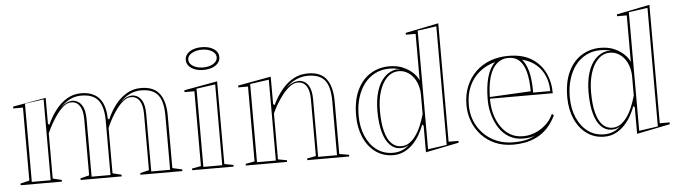

<svg xmlns="http://www.w3.org/2000/svg" viewBox="-47 -937 4047 1145"><g transform="rotate(-5 1976.0 -365.0)"><path d="M37 0V-10L91 -23V-460H33V-471L231 -506V-351L239 -344Q261 -393 291 -431.5Q321 -470 359 -492.5Q397 -515 443 -515Q480 -515 507.5 -504Q535 -493 553 -471.5Q571 -450 580 -418.5Q589 -387 589 -346V-23L642 -10V0H396V-10L449 -23V-359Q449 -412 431 -439Q413 -466 380 -466Q357 -466 335.5 -448.5Q314 -431 294 -404Q274 -377 258 -348Q242 -319 231 -294V-23L284 -10V0ZM754 0V-10L807 -23V-359Q807 -412 789 -439Q771 -466 737 -466Q715 -466 693 -448.5Q671 -431 651 -404Q631 -377 615 -348Q599 -319 589 -294V-351L597 -344Q618 -393 648 -431.5Q678 -470 716.5 -492.5Q755 -515 801 -515Q842 -515 870 -502.5Q898 -490 914.5 -466.5Q931 -443 939 -410.5Q947 -378 947 -339V-23L1005 -10V0ZM105 -14H218V-498L105 -482ZM463 -14H576V-339Q576 -394 562.5 -430Q549 -466 520 -483.5Q491 -501 443 -501Q407 -501 375.5 -485.5Q344 -470 313 -438Q335 -458 354.5 -467Q374 -476 393 -475Q427 -470 445 -441Q463 -412 463 -359ZM820 -14H933V-339Q933 -394 920 -430Q907 -466 878 -483.5Q849 -501 801 -501Q765 -501 733 -485.5Q701 -470 670 -438Q692 -458 712 -467Q732 -476 751 -475Q785 -470 802.5 -441Q820 -412 820 -359Z M1183 -590Q1154 -590 1131.5 -598.5Q1109 -607 1096 -622.5Q1083 -638 1083 -658Q1083 -679 1096 -694Q1109 -709 1131.5 -717.5Q1154 -726 1183 -726Q1213 -726 1235.5 -717.5Q1258 -709 1271 -694Q1284 -679 1284 -658Q1284 -638 1271 -622.5Q1258 -607 1235.5 -598.5Q1213 -590 1183 -590ZM1064 0V-10L1118 -20V-468H1059V-479L1258 -515V-20L1312 -10V0ZM1132 -14H1245V-498L1132 -482ZM1183 -605Q1208 -605 1227 -612Q1246 -619 1257 -631Q1268 -643 1268 -658Q1268 -674 1257 -685.5Q1246 -697 1227 -704Q1208 -711 1183 -711Q1159 -711 1139.5 -704Q1120 -697 1109 -685.5Q1098 -674 1098 -658Q1098 -643 1109 -631Q1120 -619 1139.5 -612Q1159 -605 1183 -605Z M2004 -10V0H1753V-10L1806 -20V-359Q1806 -412 1788 -439Q1770 -466 1736 -466Q1713 -466 1689.5 -448.5Q1666 -431 1644.5 -403.5Q1623 -376 1606 -347Q1589 -318 1579 -294V-20L1632 -10V0H1385V-10L1439 -20V-468H1381V-479L1579 -515V-351L1587 -344Q1612 -395 1643.5 -433.5Q1675 -472 1714 -493.5Q1753 -515 1800 -515Q1841 -515 1869 -502.5Q1897 -490 1913.5 -466.5Q1930 -443 1938 -410.5Q1946 -378 1946 -339V-20ZM1453 -14H1566V-498L1453 -482ZM1819 -14H1932V-339Q1932 -394 1919 -430Q1906 -466 1877 -483.5Q1848 -501 1800 -501Q1763 -501 1728.5 -485.5Q1694 -470 1663 -438Q1685 -458 1707.5 -467Q1730 -476 1750 -475Q1785 -469 1802 -440Q1819 -411 1819 -359Z M2267 15Q2207 15 2161.5 -18Q2116 -51 2091 -108.5Q2066 -166 2066 -238Q2066 -331 2096 -392.5Q2126 -454 2176.5 -484.5Q2227 -515 2287 -515Q2336 -515 2371.5 -499Q2407 -483 2430 -460.5Q2453 -438 2462 -415V-694H2404V-705L2602 -745V-36H2661V-25L2462 15V-144L2454 -152Q2444 -124 2427.5 -94.5Q2411 -65 2388 -40.5Q2365 -16 2334.5 -0.5Q2304 15 2267 15ZM2267 1Q2296 1 2321.5 -9.5Q2347 -20 2364 -38Q2351 -29 2339.5 -26Q2328 -23 2313 -23Q2277 -23 2250 -50.5Q2223 -78 2209 -130Q2195 -182 2195 -255Q2195 -323 2211 -374Q2227 -425 2256.5 -455Q2286 -485 2324 -492Q2332 -493 2338.5 -492Q2345 -491 2351 -491Q2324 -501 2287 -501Q2241 -501 2203 -482Q2165 -463 2138 -428.5Q2111 -394 2096 -345.5Q2081 -297 2081 -238Q2081 -168 2105 -113.5Q2129 -59 2170.5 -29Q2212 1 2267 1ZM2319 -34Q2345 -34 2366 -47.5Q2387 -61 2405 -85.5Q2423 -110 2437 -142.5Q2451 -175 2462 -214V-328Q2462 -359 2453 -387.5Q2444 -416 2428 -436.5Q2412 -457 2390 -469Q2368 -481 2343 -481Q2302 -481 2272 -451.5Q2242 -422 2226 -371Q2210 -320 2210 -255Q2210 -182 2223 -132.5Q2236 -83 2260.5 -58.5Q2285 -34 2319 -34ZM2476 -2 2589 -18V-728L2476 -712Z M3001 -515Q3084 -515 3138 -482Q3192 -449 3219 -394Q3246 -339 3246 -270H2867V-280L3116 -293Q3116 -360 3104 -407Q3092 -454 3066.5 -478.5Q3041 -503 3000 -503Q2960 -503 2930.5 -477Q2901 -451 2885.5 -398.5Q2870 -346 2870 -264Q2870 -219 2881.5 -177.5Q2893 -136 2915.5 -102.5Q2938 -69 2971 -49.5Q3004 -30 3048 -30Q3075 -30 3102 -38Q3129 -46 3153 -61Q3177 -76 3197 -97.5Q3217 -119 3230 -148L3241 -138Q3218 -91 3188.5 -61Q3159 -31 3125 -14.5Q3091 2 3056 8.5Q3021 15 2987 15Q2925 15 2877 -6Q2829 -27 2795.5 -63.5Q2762 -100 2744.5 -146.5Q2727 -193 2727 -243Q2727 -306 2747.5 -356Q2768 -406 2804.5 -441.5Q2841 -477 2891 -496Q2941 -515 3001 -515ZM2741 -243Q2741 -174 2773 -118.5Q2805 -63 2860.5 -31Q2916 1 2987 1Q3031 1 3062 -6Q3093 -13 3120 -29Q3106 -22 3087.5 -19Q3069 -16 3048 -16Q3000 -16 2964 -37Q2928 -58 2904.5 -94Q2881 -130 2868.5 -174Q2856 -218 2856 -264Q2856 -344 2872 -400Q2888 -456 2920 -485Q2866 -471 2825.5 -438Q2785 -405 2763 -356Q2741 -307 2741 -243ZM3130 -284H3232Q3232 -334 3214.5 -375Q3197 -416 3163.5 -444.5Q3130 -473 3081 -485Q3104 -459 3117 -412Q3130 -365 3130 -284Z M3531 15Q3471 15 3425.5 -18Q3380 -51 3355 -108.5Q3330 -166 3330 -238Q3330 -331 3360 -392.5Q3390 -454 3440.5 -484.5Q3491 -515 3551 -515Q3600 -515 3635.5 -499Q3671 -483 3694 -460.5Q3717 -438 3726 -415V-694H3668V-705L3866 -745V-36H3925V-25L3726 15V-144L3718 -152Q3708 -124 3691.5 -94.5Q3675 -65 3652 -40.5Q3629 -16 3598.5 -0.5Q3568 15 3531 15ZM3531 1Q3560 1 3585.5 -9.5Q3611 -20 3628 -38Q3615 -29 3603.5 -26Q3592 -23 3577 -23Q3541 -23 3514 -50.5Q3487 -78 3473 -130Q3459 -182 3459 -255Q3459 -323 3475 -374Q3491 -425 3520.5 -455Q3550 -485 3588 -492Q3596 -493 3602.5 -492Q3609 -491 3615 -491Q3588 -501 3551 -501Q3505 -501 3467 -482Q3429 -463 3402 -428.5Q3375 -394 3360 -345.5Q3345 -297 3345 -238Q3345 -168 3369 -113.5Q3393 -59 3434.5 -29Q3476 1 3531 1ZM3583 -34Q3609 -34 3630 -47.5Q3651 -61 3669 -85.5Q3687 -110 3701 -142.5Q3715 -175 3726 -214V-328Q3726 -359 3717 -387.5Q3708 -416 3692 -436.5Q3676 -457 3654 -469Q3632 -481 3607 -481Q3566 -481 3536 -451.5Q3506 -422 3490 -371Q3474 -320 3474 -255Q3474 -182 3487 -132.5Q3500 -83 3524.5 -58.5Q3549 -34 3583 -34ZM3740 -2 3853 -18V-728L3740 -712Z"/></g></svg>

Font: Kalnia Glaze Thin Medium
Style: Regular
Weight: 500
Version: Version 1.110